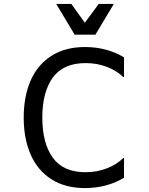

<svg xmlns="http://www.w3.org/2000/svg" viewBox="-20 -948 760 980"><path d="M101 -348Q101 -456 136.5 -537Q172 -618 242.5 -663Q313 -708 414 -708Q469 -708 520 -694.5Q571 -681 613 -655V-555H609Q576 -587 526 -606.5Q476 -626 417 -626Q303 -626 249.5 -552Q196 -478 196 -348Q196 -217 249.5 -143Q303 -69 416 -69Q473 -69 523.5 -88Q574 -107 609 -141H613V-41Q571 -15 520 -1.5Q469 12 414 12Q313 12 242.5 -33Q172 -78 136.5 -159Q101 -240 101 -348ZM344 -928 413 -832 484 -928H561L467 -771H361L267 -928Z"/></svg>

Font: AmikoRegular
Style: Regular
Weight: 400
Designer: Pablo Impallari, Rodrigo Fuenzalida, Andres Torresi
Foundry: Impallari Type
Version: Version 1.000; ttfautohint (v1.3)